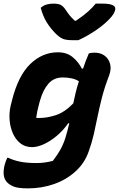

<svg xmlns="http://www.w3.org/2000/svg" viewBox="-23 -841 657 1061"><path d="M297 -552Q347 -552 379.5 -524.5Q412 -497 429 -462H436Q442 -481 450 -502Q458 -523 468 -546Q474 -548 482 -549Q490 -550 500 -550Q533 -550 555.5 -533Q578 -516 585.5 -487.5Q593 -459 580 -424Q555 -359 540.5 -302.5Q526 -246 516 -196Q506 -146 495 -98Q484 -50 466 -1Q444 61 394 106.5Q344 152 276 176Q208 200 131 200Q72 200 46.5 187.5Q21 175 10 159Q-12 128 3 69Q6 58 9.5 49Q13 40 17 31H23Q49 44 86 52Q123 60 179 60Q224 60 269 48Q293 17 309.5 -12Q326 -41 338 -78Q345 -100 350 -120Q355 -140 360 -160H354Q327 -121 291.5 -91Q256 -61 220 -44.5Q184 -28 154 -28Q116 -28 89.5 -49Q63 -70 48 -104.5Q33 -139 30 -179Q27 -219 36 -257L43 -285Q77 -422 144 -487Q211 -552 297 -552ZM177 -190Q182 -189 186 -189Q190 -189 194 -189Q238 -189 286.5 -205Q335 -221 382 -270Q388 -298 395 -328Q402 -358 413 -392Q396 -403 372.5 -408Q349 -413 324 -413Q275 -413 245 -379Q215 -345 198 -285L193 -267Q187 -245 183 -226Q179 -207 177 -190ZM410 -619H374Q345 -619 327 -625.5Q309 -632 286 -654Q256 -684 235 -718Q214 -752 202 -798Q217 -811 234.5 -816Q252 -821 271 -821Q300 -821 314 -813Q328 -805 341 -785Q350 -771 361.5 -756.5Q373 -742 391 -726H396Q438 -754 463.5 -777Q489 -800 506 -821H542Q618 -821 614 -790Q613 -779 604.5 -764.5Q596 -750 577 -731Q543 -697 496 -666.5Q449 -636 410 -619Z"/></svg>

Font: Recursive Mn Csl St XBd
Style: Italic
Weight: 800
Italic angle: -15°
Monospace: yes
Version: Version 1.079;hotconv 1.0.112;makeotfexe 2.5.65598; ttfautoh